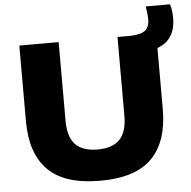

<svg xmlns="http://www.w3.org/2000/svg" viewBox="-59 -947 1010 1016"><g transform="rotate(-5 446.0 -439.0)"><path d="M68 -338V-740H277V-321Q277 -236 315.5 -196Q354 -156 433.5 -156Q512.5 -156 551 -196Q589.5 -236 589.5 -321V-740H650.5Q707.5 -740 733.5 -757.5Q759.5 -775 759.5 -818Q759.5 -848 752.5 -888H881.5Q887.5 -867 889.5 -849.5Q891.5 -832 891.5 -812.5Q891.5 -755 866.5 -717.2Q841.5 -679.5 795 -663.5V-338Q795 -167 707.8 -78.5Q620.5 10 433.5 10Q243.5 10 155.8 -78.5Q68 -167 68 -338Z"/></g></svg>

Font: Encode Sans Expanded ExtraBold
Style: Regular
Weight: 800
Width: 7
Designer: Multiple Designers
Foundry: Impallari Type
Version: Version 2.000